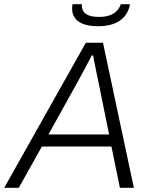

<svg xmlns="http://www.w3.org/2000/svg" viewBox="-43 -888 721 908"><path d="M421 -764C528 -764 563 -819 572 -868H528C521 -846 500 -808 425 -808C358 -808 345 -836 344 -860V-868H300C299 -861 298 -855 298 -848C298 -805 325 -764 421 -764ZM-23 0H46L155 -195H484L524 0H590L444 -686H363ZM186 -252 320 -493C336 -521 370 -586 391 -626H397C405 -587 417 -524 424 -493L473 -252Z"/></svg>

Font: Archivo ExtraLight
Style: Italic
Weight: 200
Italic angle: -10°
Designer: Hector Gatti
Foundry: Omnibus-Type
Version: Version 2.001